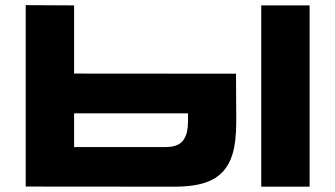

<svg xmlns="http://www.w3.org/2000/svg" viewBox="-20 -720 1293 740"><path d="M889.6 -436 890.6 -252.9Q890.6 -172.4 875.5 -124Q851.1 -44.9 776.9 -18.1Q728.5 -0.5 652.3 -0.5L79.1 -1V-700.2L265.6 -699.2V-436.5ZM618.7 -153.3Q644.5 -153.3 661.9 -160.6Q679.2 -168 688.2 -182.1Q697.3 -196.3 700.9 -212.9Q704.6 -229.5 704.6 -252V-283.2H265.6V-153.3ZM986.8 -699.2H1173.3V-0.5H986.8Z"/></svg>

Font: Wadik
Style: Bold
Weight: 700
Designer: Sasha Pavljenko
Version: Version 1.001;Fontself Maker 3.5.4